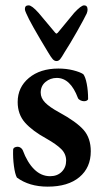

<svg xmlns="http://www.w3.org/2000/svg" viewBox="-20 -683 388 717"><path d="M43 -20Q36 -33 32 -63Q28 -93 29 -123Q29 -129 34 -132Q39 -135 46 -135Q52 -135 57.5 -131Q63 -127 65 -122Q82 -76 108 -50.5Q134 -25 167 -25Q194 -25 210.5 -41.5Q227 -58 227 -83Q227 -108 209 -126Q191 -144 154 -165Q101 -194 73.5 -225Q46 -256 46 -302Q46 -357 88 -392Q130 -427 198 -427Q228 -427 253.5 -420.5Q279 -414 291 -406Q299 -396 304 -370Q309 -344 309 -314Q309 -310 304.5 -307.5Q300 -305 294 -305Q287 -305 280 -308.5Q273 -312 271 -317Q243 -392 192 -392Q168 -392 150 -377Q132 -362 132 -337Q132 -317 148.5 -300Q165 -283 200 -264Q266 -228 292.5 -197.5Q319 -167 319 -118Q319 -57 276.5 -21.5Q234 14 158 14Q89 14 43 -20ZM160 -487Q92 -599 78 -633Q73 -643 73 -650Q73 -663 87 -663Q99 -663 124 -635L186 -561Q190 -557 191.5 -557.5Q193 -558 196 -561L257 -635Q283 -663 294 -663Q307 -663 307 -647Q307 -641 304 -633Q294 -612 268 -566Q242 -520 220 -486Q211 -470 205 -462.5Q199 -455 191 -455Q183 -455 176.5 -462.5Q170 -470 160 -487Z"/></svg>

Font: EB Garamond SemiBold
Style: Regular
Weight: 600
Designer: Georg Duffner and Octavio Pardo
Foundry: Georg Duffner
Version: Version 1.000